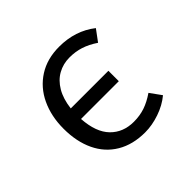

<svg xmlns="http://www.w3.org/2000/svg" viewBox="-137 -714 890 890"><g transform="rotate(-45 307.5 -269.5)"><path d="M529.7 -491.8 488.7 -436.4Q452.8 -460.5 419.2 -471.3Q385.6 -482.1 347.2 -482.1Q305.1 -482.1 270.5 -462.8Q235.9 -443.6 213.3 -405.1Q190.8 -366.7 184.1 -310.8H430.8V-242.6H183.1Q189.2 -150.3 233.3 -105.1Q277.4 -60 347.2 -60Q386.7 -60 420.3 -71.3Q453.8 -82.6 489.7 -107.2L529.7 -51.8Q493.3 -21.5 444.4 -4.9Q395.4 11.8 349.7 11.8Q269.2 11.8 211.5 -22.6Q153.8 -56.9 123.8 -120Q93.8 -183.1 93.8 -267.7Q93.8 -349.2 124.1 -413.6Q154.4 -477.9 211.8 -514.6Q269.2 -551.3 348.2 -551.3Q453.8 -551.3 529.7 -491.8Z"/></g></svg>

Font: Fira Code
Style: Regular
Weight: 400
Designer: Carrois Corporate, Edenspiekermann AG, Nikita Prokopov
Foundry: Carrois Corporate, Edenspiekermann AG, Nikita Prokopov
Version: Version 5.002